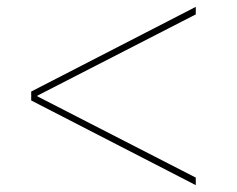

<svg xmlns="http://www.w3.org/2000/svg" viewBox="-20 -570 692 560"><path d="M89 -291V-289L551 -52V-30L71 -277V-303L551 -550V-528Z"/></svg>

Font: M PLUS 1p Thin
Style: Regular
Weight: 250
Version: Version 1.062